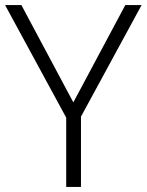

<svg xmlns="http://www.w3.org/2000/svg" viewBox="-20 -734 576 754"><path d="M268 -332 472 -714H536L298 -276V0H240V-272L0 -714H64Z"/></svg>

Font: Noto Sans Thai Light
Style: Regular
Weight: 300
Designer: Monotype Design Team
Foundry: Monotype Imaging Inc.
Version: Version 2.001